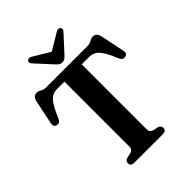

<svg xmlns="http://www.w3.org/2000/svg" viewBox="-249 -1031 1163 1163"><g transform="rotate(-45 333.0 -449.5)"><path d="M160.5 -700H505.5Q530 -700 544.8 -709.2Q559.5 -718.5 574.5 -718.5Q602.5 -718.5 611.5 -682L643.5 -528Q650.5 -497.5 625 -492.5Q602.5 -488 592 -512.5Q568.5 -568.5 550 -597.2Q531.5 -626 512.8 -636.2Q494 -646.5 469.5 -646.5H407V-89Q407 -65 433 -57.5L465 -51Q485 -43.5 485 -24.5Q485 0 456 0H210.5Q181 0 181 -24.5Q181 -43.5 201.5 -51L233.5 -57.5Q259 -65 259 -89V-646.5H196Q171.5 -646.5 153 -636Q134.5 -625.5 116 -596.5Q97.5 -567.5 74 -512.5Q63.5 -488 41 -492.5Q16 -497.5 23 -528L54.5 -682Q63.5 -718.5 91.5 -718.5Q106.5 -718.5 121 -709.2Q135.5 -700 160.5 -700ZM376 -763.5Q365 -751.5 356 -744.5Q347 -737.5 333 -737.5Q319.5 -737.5 310.2 -744.5Q301 -751.5 290 -763.5L197.5 -864.5Q189 -873.5 189.5 -881.8Q190 -890 195 -894Q207.5 -905 228.5 -891.5L333 -829L437.5 -891.5Q458.5 -904.5 471 -894Q475.5 -890 476.2 -881.8Q477 -873.5 468.5 -864.5Z"/></g></svg>

Font: Fraunces 72pt S050 SemiBold
Style: Regular
Weight: 600
Version: Version 1.000; ttfautohint (v1.8.3)